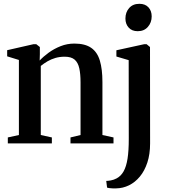

<svg xmlns="http://www.w3.org/2000/svg" viewBox="-20 -770 907 1031"><path d="M81.5 -45V-448L18.5 -467.5V-500.5L159 -532.5H175L194 -517.5V-478L193 -445Q212.5 -466 241.2 -487Q270 -508 305.2 -522Q340.5 -536 379.5 -536Q436.5 -536 469.5 -513.2Q502.5 -490.5 516.2 -444.5Q530 -398.5 530 -329.5V-45L589.5 -32V0H358.5V-32L412.5 -45V-327.5Q412.5 -372.5 405.8 -403.2Q399 -434 380.8 -449.8Q362.5 -465.5 327.5 -465.5Q300.5 -465.5 277.5 -458.8Q254.5 -452 235.2 -440.8Q216 -429.5 199 -416V-45L258.5 -32V0H22V-32ZM604.5 241.5Q594.5 242 584.2 241.5Q574 241 566 240Q558 239 555 237.5L550.5 201.5Q559 201.5 575 198.8Q591 196 606 188Q629 176 643.5 150.5Q658 125 664.8 82.5Q671.5 40 671.5 -23.5L671 -447L605 -466.5V-500L753.5 -532.5H767.5L785.5 -517.5L786 0Q786 58 771.2 102.8Q756.5 147.5 731 178.2Q705.5 209 672.8 225Q640 241 604.5 241.5ZM719 -602.5Q688.5 -602.5 671 -621.8Q653.5 -641 653.5 -670.5Q653.5 -704 673.5 -726.8Q693.5 -749.5 728 -749.5H729Q759.5 -749.5 777 -730.8Q794.5 -712 794.5 -682Q794.5 -649 774.2 -625.8Q754 -602.5 720 -602.5Z"/></svg>

Font: Merriweather 96pt SemiBold
Style: Regular
Weight: 600
Version: Version 2.100